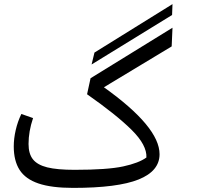

<svg xmlns="http://www.w3.org/2000/svg" viewBox="-20 -901 961 935"><path d="M818 -828 426 -587 440 -645 820 -881ZM421 -520 820 -766 816 -675 486 -476Q757 -283 757 -150Q757 -68 655 -27Q553 14 336 14Q231 14 167.5 -7.5Q104 -29 75.5 -73.5Q47 -118 47 -188Q47 -226 56.5 -267.5Q66 -309 84 -346L141 -326Q119 -261 119 -200Q119 -152 140.5 -125Q162 -98 210 -86Q258 -74 343 -74Q503 -74 579.5 -90.5Q656 -107 693 -134Q696 -194 621.5 -268Q547 -342 404 -442Z"/></svg>

Font: FiraGO Book
Style: Italic
Weight: 350
Italic angle: -8°
Designer: bBox Type GmbH
Foundry: bBox Type GmbH
Version: Version 1.001